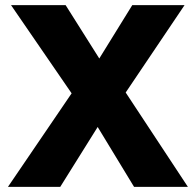

<svg xmlns="http://www.w3.org/2000/svg" viewBox="-20 -729 764 749"><path d="M503 0 311 -316H293L23 -709H236L424 -411H442L713 0ZM11 0 269 -379 410 -312 215 0ZM446 -332 305 -400 496 -709H700Z"/></svg>

Font: Outfit ExtraBold
Style: Regular
Weight: 800
Designer: Rodrigo Fuenzalida
Foundry: fragTYPE
Version: Version 1.100;gftools[0.9.27]